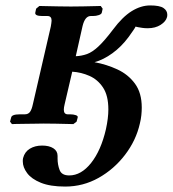

<svg xmlns="http://www.w3.org/2000/svg" viewBox="-20 -456 636 707"><path d="M453 -319Q427 -284 394 -260Q361 -236 328 -227Q372 -219 412 -200.5Q452 -182 477 -148Q502 -114 502 -60Q502 -47 500.5 -32Q499 -17 495 -1Q481 61 440.5 114Q400 167 343 199Q286 231 220 231Q165 231 130.5 217Q96 203 80 181.5Q64 160 64 139Q64 136 64 132.5Q64 129 65 126Q71 103 90 91.5Q109 80 135 80Q161 80 176.5 90Q192 100 192 118V128Q192 150 199.5 170Q207 190 235 190Q279 190 315.5 144Q352 98 370 20Q379 -21 379 -53Q379 -104 359.5 -133.5Q340 -163 309.5 -176.5Q279 -190 246 -192L218 -72Q215 -60 215 -52Q215 -35 230 -35H239Q250 -35 259 -32Q268 -29 266 -23L262 -8L250 1Q250 1 231 0.5Q212 0 186.5 -0.5Q161 -1 141 -1Q128 -1 108.5 -0.5Q89 0 69.5 0Q50 0 37 0.5Q24 1 24 1L17 -8L21 -23Q23 -35 53 -35H71Q84 -35 90.5 -44Q97 -53 101 -72L167 -358Q168 -365 169 -370.5Q170 -376 170 -380Q170 -397 155 -397H136Q107 -397 110 -410L113 -424L125 -434Q125 -434 146.5 -433.5Q168 -433 196 -432.5Q224 -432 241 -432Q260 -432 286 -432.5Q312 -433 331.5 -433.5Q351 -434 351 -434L358 -424L355 -410Q354 -404 344 -400.5Q334 -397 322 -397H314Q293 -397 284 -360L259 -249Q281 -250 300.5 -257Q320 -264 342.5 -285Q365 -306 396 -347Q431 -394 465 -415Q499 -436 533 -436Q568 -436 582 -426.5Q596 -417 596 -402Q596 -396 595 -393Q591 -377 571.5 -364.5Q552 -352 524 -352Q512 -352 503 -353.5Q494 -355 488 -356Q480 -358 479 -358Q479 -356 471 -344.5Q463 -333 453 -319Z"/></svg>

Font: Libertinus Serif SemiBold
Style: Italic
Weight: 600
Italic angle: -11.5°
Designer: Philipp H. Poll, Khaled Hosny
Foundry: Caleb Maclennan
Version: Version 7.051;RELEASE